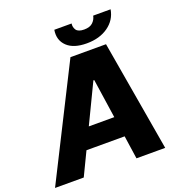

<svg xmlns="http://www.w3.org/2000/svg" viewBox="-181 -1054 1112 1187"><g transform="rotate(-20 375.0 -460.0)"><path d="M-22 0 344.1 -727.3H578.1L702.8 0H513.8L491.5 -152.7H240.4L166.9 0ZM308.2 -920.5H421.9Q418.3 -896.7 431.1 -877.8Q444.6 -858.7 483 -858.7Q521.3 -858.7 540.5 -877.5Q559.7 -896.3 563.9 -920.5H678.6Q667.3 -853.7 610.8 -813.2Q554 -772.7 469.1 -772.7Q383.2 -772.7 340.6 -813.2Q297.2 -854.4 308.2 -920.5ZM471.9 -286.2 433.9 -544H428.3L304.3 -286.2Z"/></g></svg>

Font: Inter P Extra Bold
Style: Italic
Weight: 800
Italic angle: 9.39999°
Designer: Rasmus Andersson
Foundry: rsms
Version: Version 3.018;git-588b23468